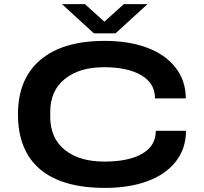

<svg xmlns="http://www.w3.org/2000/svg" viewBox="-20 -897 986 929"><path d="M279.8 -877H391.1L484.9 -792L579.1 -877H693.8L539.1 -735.8H434.1ZM487.8 12.2Q279.8 12.2 173.3 -78.6Q66.9 -169.4 66.9 -344.2Q66.9 -515.1 175.3 -607.2Q283.7 -699.2 486.8 -699.2Q603 -699.2 691.2 -666.5Q779.3 -633.8 829.1 -570.3Q878.9 -506.8 878.9 -420.9H730Q730 -494.1 663.6 -533Q597.2 -571.8 483.9 -571.8Q363.3 -571.8 293.2 -514.6Q223.1 -457.5 223.1 -356.9V-332Q223.1 -229 293.2 -172.1Q363.3 -115.2 484.9 -115.2Q602.1 -115.2 668 -153.3Q733.9 -191.4 733.9 -264.2H879.9Q879.9 -178.7 831.1 -116Q782.2 -53.2 693.8 -20.5Q605.5 12.2 487.8 12.2Z"/></svg>

Font: Archivo Expanded SemiBold
Style: Regular
Weight: 600
Width: 7
Designer: Hector Gatti
Foundry: Omnibus-Type
Version: Version 2.001